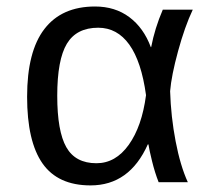

<svg xmlns="http://www.w3.org/2000/svg" viewBox="-20 -558 640 588"><path d="M432.6 -115.7Q376.5 9.8 257.3 9.8Q157.2 9.8 110.1 -57.6Q63 -125 63 -261.7Q63 -400.4 116 -469.2Q168.9 -538.1 271 -538.1Q332.5 -538.1 376.2 -505.4Q419.9 -472.7 441.9 -413.6H442.9Q454.1 -471.7 478.5 -528.3H570.3Q545.9 -476.6 525.4 -401.6Q504.9 -326.7 501 -278.8Q503.4 -200.7 517.8 -125.5Q532.2 -50.3 555.2 0H465.8Q454.1 -29.8 445.6 -64.7Q437 -99.6 434.6 -115.7ZM155.3 -264.6Q155.3 -156.2 183.1 -107.2Q210.9 -58.1 275.4 -58.1Q334 -58.1 374.3 -114.5Q414.6 -170.9 427.2 -266.6Q413.1 -369.6 376 -421.4Q338.9 -473.1 280.8 -473.1Q214.4 -473.1 184.8 -424.1Q155.3 -375 155.3 -264.6Z"/></svg>

Font: Courier New
Style: Regular
Weight: 400
Designer: Steve Matteson
Foundry: Ascender Corporation
Version: Version 2.00.3